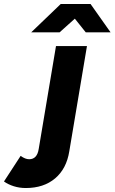

<svg xmlns="http://www.w3.org/2000/svg" viewBox="-158 -732 577 967"><path d="M-28 215Q-60 215 -88.5 206Q-117 197 -138 182L-54 53Q-31 70 -11 70Q29 70 37 18L124 -500H280L191 30Q177 118 119.5 166.5Q62 215 -28 215ZM-1 -569 148 -712H297V-708L142 -569ZM274 -569 163 -708 164 -712H298L399 -569Z"/></svg>

Font: Figtree Light ExtraBold
Style: Italic
Weight: 800
Italic angle: -9.5°
Version: Version 2.001;gftools[0.9.30]